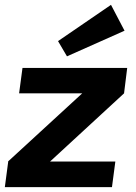

<svg xmlns="http://www.w3.org/2000/svg" viewBox="-21 -774 563 794"><path d="M256 -541 219 -604 438 -754 494 -647ZM492 -388 186 -106H456L442 0H-1L13 -106H12L319 -388H58L72 -493H505Z"/></svg>

Font: Exo 2.0
Style: Bold Italic
Weight: 700
Italic angle: -8°
Designer: Natanael Gama
Version: Version 1.001;PS 001.001;hotconv 1.0.70;makeotf.lib2.5.58329